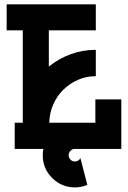

<svg xmlns="http://www.w3.org/2000/svg" viewBox="-20 -667 573 860"><path d="M315.4 0Q303.2 0 295.9 8.3Q287.6 16.6 287.6 28.3Q287.6 39.6 295.9 47.9Q303.2 56.2 315.4 56.2Q327.1 56.2 335.4 47.9Q337.9 44.9 340.3 41.5L371.1 161.1Q344.7 172.4 315.4 172.4Q255.9 172.4 213.6 130.1Q171.4 87.9 171.4 28.3Q171.4 13.7 174.3 0H45.9V-117.2H82V-531.2H9.8V-647.5H409.2V-531.2H198.7V-368.7Q242.7 -404.3 295.4 -423.8Q349.6 -443.8 409.2 -443.8V-325.7Q365.2 -325.7 328.6 -309.1Q290.5 -292 262.7 -264.2Q234.9 -236.3 217.8 -197.8Q201.7 -160.6 200.7 -117.2H407.2V-221.7H523.4V0Z"/></svg>

Font: Sangha Kali
Style: Regular
Weight: 400
Designer: Seslavinskaya Anna
Foundry: Popkern
Version: Version 2.000;PS 002.000;hotconv 1.0.88;makeotf.lib2.5.64775